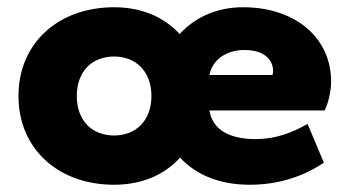

<svg xmlns="http://www.w3.org/2000/svg" viewBox="-20 -500 966 530"><path d="M669 10C745 10 815 -11 874 -51L829 -158C786 -133 739 -116 686 -116C613 -116 567 -142 558 -195H876C887 -216 894 -250 894 -275C894 -396 795 -480 651 -480C579 -480 519 -453 476 -406C433 -453 371 -480 295 -480C142 -480 31 -382 31 -235C31 -88 142 10 295 10C371 10 434 -17 477 -65C524 -14 592 10 669 10ZM295 -126C234 -126 192 -167 192 -235C192 -303 234 -344 295 -344C355 -344 398 -303 398 -235C398 -167 355 -126 295 -126ZM655 -362C708 -362 734 -336 734 -303C734 -300 733 -297 732 -293H558C566 -333 602 -362 655 -362Z"/></svg>

Font: Celebes ExtraBold
Style: Regular
Weight: 800
Designer: Anugrah Pasau
Foundry: Lafontype
Version: Version 1.000